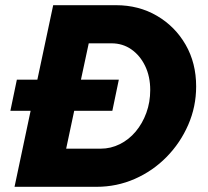

<svg xmlns="http://www.w3.org/2000/svg" viewBox="-20 -720 800 740"><path d="M36 0 98 -293H20L45 -413H124L185 -700H427Q515 -700 585 -659Q655 -618 695.5 -547.5Q736 -477 736 -387Q736 -309 705.5 -239Q675 -169 622 -115Q569 -61 499.5 -30.5Q430 0 352 0ZM235 -147H368Q407 -147 442 -164.5Q477 -182 503 -213Q529 -244 544 -285Q559 -326 559 -373Q559 -425 539.5 -465.5Q520 -506 486.5 -529.5Q453 -553 410 -553H322L292 -413H438L413 -293H266Z"/></svg>

Font: Red Hat Text VF
Style: Italic
Weight: 400
Italic angle: -12°
Designer: Pentagram, MCKL
Foundry: Pentagram, MCKL
Version: Version 1.023